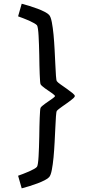

<svg xmlns="http://www.w3.org/2000/svg" viewBox="-20 -821 528 1041"><path d="M385.7 -300.3Q385.7 -296.4 379.4 -290Q373 -283.7 363.3 -276.4Q353.5 -269 341.8 -260.7Q330.1 -252.4 319.3 -244.9Q308.6 -237.3 300 -230.7Q291.5 -224.1 288.1 -219.7Q285.2 -215.8 283.4 -190.4Q281.7 -165 280 -128.4Q278.3 -91.8 276.1 -49.1Q273.9 -6.3 270.3 32.2Q266.6 70.8 261 100.1Q255.4 129.4 246.6 139.2Q239.3 147.5 222.2 156.2Q205.1 165 183.8 173.1Q162.6 181.2 139.6 188.2Q116.7 195.3 97.7 200.2L78.1 131.8Q90.3 127.4 106.4 121.3Q122.6 115.2 137.9 108.4Q153.3 101.6 165 95Q176.8 88.4 180.7 83Q183.6 78.6 185.8 63.5Q188 48.3 189.2 26.1Q190.4 3.9 191.4 -23.2Q192.4 -50.3 192.9 -78.4Q193.4 -106.4 193.8 -133.5Q194.3 -160.6 195.3 -182.4Q196.3 -204.1 197.3 -218.8Q198.2 -233.4 200.2 -236.8Q202.6 -241.2 209.2 -246.8Q215.8 -252.4 224.1 -258.5Q232.4 -264.6 241.9 -271Q251.5 -277.3 259.3 -283Q267.1 -288.6 272.5 -293Q277.8 -297.4 278.3 -300.3Q277.8 -302.7 272.5 -307.4Q267.1 -312 259.3 -317.6Q251.5 -323.2 241.9 -329.6Q232.4 -335.9 224.1 -342Q215.8 -348.1 209.2 -353.8Q202.6 -359.4 200.2 -363.8Q198.2 -367.2 197.3 -381.8Q196.3 -396.5 195.3 -418.2Q194.3 -439.9 193.8 -467Q193.4 -494.1 192.9 -522.2Q192.4 -550.3 191.4 -577.4Q190.4 -604.5 189.2 -626.7Q188 -648.9 185.8 -664.1Q183.6 -679.2 180.7 -683.6Q176.8 -688.5 165 -695.3Q153.3 -702.1 137.9 -709Q122.6 -715.8 106.4 -721.9Q90.3 -728 78.1 -732.4L97.7 -800.8Q116.7 -795.9 139.6 -788.8Q162.6 -781.7 183.8 -773.7Q205.1 -765.6 222.2 -756.8Q239.3 -748 246.6 -739.7Q255.4 -730 261 -700.7Q266.6 -671.4 270.3 -632.8Q273.9 -594.2 276.1 -551.5Q278.3 -508.8 280 -472.2Q281.7 -435.5 283.4 -410.2Q285.2 -384.8 288.1 -380.9Q293 -374 308.8 -363Q324.7 -352.1 341.8 -339.8Q358.9 -327.6 372.3 -316.9Q385.7 -306.2 385.7 -300.3Z"/></svg>

Font: Andika Am
Style: Regular
Weight: 400
Designer: Victor Gaultney, Annie Olsen, Julie Remington, Don Collingsworth, Eric Hays, Becca Hirsbrunner
Foundry: SIL International
Version: Version 5.000